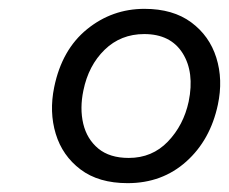

<svg xmlns="http://www.w3.org/2000/svg" viewBox="-20 -746 518 434"><path d="M268.5 -332Q203 -332 162 -363Q121 -394 106 -443.5Q91 -493 102.5 -549Q120 -634 176.8 -680Q233.5 -726 306.5 -726Q371 -726 412.2 -695.5Q453.5 -665 469 -615.5Q484.5 -566 472.5 -509.5Q455.5 -429.5 401 -380.8Q346.5 -332 268.5 -332ZM271 -389Q324 -389 359.5 -426Q395 -463 406.5 -516.5Q420 -582.5 392.8 -625.8Q365.5 -669 306 -669Q253 -669 216.5 -633.5Q180 -598 168.5 -541.5Q160 -501 168.2 -466.2Q176.5 -431.5 202.2 -410.2Q228 -389 271 -389Z"/></svg>

Font: Commissioner
Style: Italic
Weight: 400
Italic angle: -12°
Designer: Kostas Bartsokas
Foundry: Kostas Bartsokas
Version: Version 1.000; ttfautohint (v1.8.3)